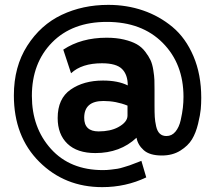

<svg xmlns="http://www.w3.org/2000/svg" viewBox="-20 -623 892 789"><path d="M807 -221Q807 -197 805 -174.5Q803 -152 794 -114.5Q785 -77 769 -50.5Q753 -24 721 -4Q689 16 645 16Q595 16 570.5 -6Q546 -28 541 -57Q474 6 372 6Q297 6 257 -32.5Q217 -71 217 -138Q217 -218 270.5 -255Q324 -292 403 -292Q465 -292 505 -272Q505 -316 481.5 -339.5Q458 -363 399 -363Q316 -363 272 -322L240 -419Q314 -468 418 -468Q458 -468 489.5 -460.5Q521 -453 541.5 -441.5Q562 -430 576.5 -411Q591 -392 598.5 -376Q606 -360 610 -335Q614 -310 614.5 -294.5Q615 -279 615 -255V-188Q615 -160 616 -142.5Q617 -125 621.5 -104.5Q626 -84 636.5 -74Q647 -64 664 -64Q686 -64 701 -82Q716 -100 722.5 -129Q729 -158 731.5 -180.5Q734 -203 734 -225Q734 -361 648.5 -447Q563 -533 419 -533Q277 -533 194 -448.5Q111 -364 111 -229Q111 -98 189.5 -11Q268 76 403 76Q420 76 436 74Q452 72 462.5 70.5Q473 69 490 63.5Q507 58 512.5 56.5Q518 55 537.5 47Q557 39 561 38L581 106Q497 146 400 146Q246 146 141.5 42Q37 -62 37 -231Q37 -349 92 -435Q147 -521 233.5 -562Q320 -603 425 -603Q501 -603 568 -580Q635 -557 689 -512Q743 -467 775 -392Q807 -317 807 -221ZM504 -148V-189Q457 -208 405 -208Q326 -208 326 -139Q326 -83 385 -83Q433 -83 465 -100Q504 -121 504 -148Z"/></svg>

Font: Raleway-v4020 Black
Style: Regular
Weight: 900
Designer: Matt McInerney, Pablo Impallari, Rodrigo Fuenzalida
Foundry: Matt McInerney, Pablo Impallari, Rodrigo Fuenzalida
Version: Version 4.020;PS 004.020;hotconv 1.0.88;makeotf.lib2.5.64775